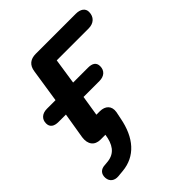

<svg xmlns="http://www.w3.org/2000/svg" viewBox="-196 -597 887 887"><g transform="rotate(-45 247.5 -153.0)"><path d="M58 182 90 179C178 171 235 107 255 0L262 -34C268 -70 246 -91 210 -91H188L204 -191H308C340 -191 359 -209 359 -237C359 -262 342 -272 314 -272H217L236 -398H444C478 -398 500 -418 500 -451C500 -474 481 -488 450 -488H189C154 -488 132 -471 127 -435L102 -272H46C14 -272 -5 -254 -5 -227C-5 -203 11 -191 41 -191H89L68 -64C62 -22 82 4 120 4H152C144 58 122 93 73 99L51 101C25 102 9 118 11 145C13 171 33 184 58 182Z"/></g></svg>

Font: SN Pro Semibold
Style: Italic
Weight: 600
Italic angle: -9°
Designer: Tobias Whetton
Foundry: Supernotes
Version: Version 1.001;Glyphs 3.2 (3249)